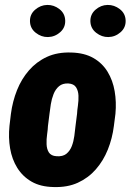

<svg xmlns="http://www.w3.org/2000/svg" viewBox="-20 -752 532 782"><path d="M18.6 -239.3 24.4 -288.1Q31.2 -339.4 49.3 -384.8Q67.4 -430.2 97.9 -465.3Q128.4 -500.5 171.1 -520.3Q213.9 -540 270.5 -538.1Q323.7 -536.6 360.1 -515.9Q396.5 -495.1 418 -460Q439.5 -424.8 447 -380.6Q454.6 -336.4 450.2 -288.6L443.8 -238.8Q437.5 -188.5 419.2 -142.8Q400.9 -97.2 370.4 -62.3Q339.8 -27.3 297.1 -7.8Q254.4 11.7 198.2 9.8Q145 8.8 108.6 -12.2Q72.3 -33.2 50.5 -68.1Q28.8 -103 21.2 -147.2Q13.7 -191.4 18.6 -239.3ZM181.6 -288.6 175.3 -238.8Q174.8 -225.1 171.9 -205.1Q168.9 -185.1 169.7 -164.8Q170.4 -144.5 179.2 -130.9Q188 -117.2 210 -115.7Q235.8 -113.8 250.5 -125.7Q265.1 -137.7 272.5 -157Q279.8 -176.3 282.7 -198Q285.6 -219.7 287.6 -239.3L293.9 -289.1Q294.4 -302.2 297.4 -322.3Q300.3 -342.3 299.6 -362.3Q298.8 -382.3 289.8 -396.5Q280.8 -410.6 258.3 -412.1Q234.9 -413.1 220.5 -400.9Q206.1 -388.7 198.2 -368.9Q190.4 -349.1 187 -327.6Q183.6 -306.2 181.6 -288.6ZM102.1 -664.6Q101.1 -693.4 123 -712.4Q145 -731.4 172.4 -731.9Q199.7 -732.4 222.2 -714.8Q244.6 -697.3 245.6 -668.5Q246.6 -639.6 224.9 -620.6Q203.1 -601.6 175.3 -601.1Q148.4 -600.6 125.7 -618.4Q103 -636.2 102.1 -664.6ZM348.1 -664.6Q347.2 -693.4 368.9 -712.4Q390.6 -731.4 418 -731.9Q445.3 -732.4 468 -714.8Q490.7 -697.3 491.7 -668.5Q492.7 -639.6 470.9 -620.6Q449.2 -601.6 421.4 -601.1Q394.5 -600.6 371.8 -618.4Q349.1 -636.2 348.1 -664.6Z"/></svg>

Font: Roboto Condensed Black
Style: Italic
Weight: 900
Italic angle: -12°
Designer: Christian Robertson
Foundry: Google
Version: Version 3.008; 2023